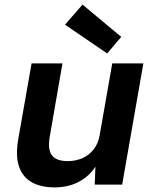

<svg xmlns="http://www.w3.org/2000/svg" viewBox="-20 -801 665 833"><path d="M217 12Q156 12 116.5 -11Q77 -34 62 -80Q47 -126 59 -196L117 -526H251L196 -209Q186 -153 205 -127.5Q224 -102 274 -102Q308 -102 337 -114.5Q366 -127 386.5 -153Q407 -179 413 -218L467 -526H602L510 0H391L394 -78Q367 -36 321.5 -12Q276 12 217 12ZM445 -569 262 -694 338 -781 506 -641Z"/></svg>

Font: DM Sans 9pt
Style: Bold Italic
Weight: 700
Italic angle: -10°
Version: Version 4.004;gftools[0.9.30]